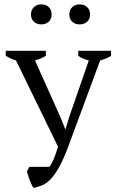

<svg xmlns="http://www.w3.org/2000/svg" viewBox="-20 -684 540 895"><path d="M54.7 -402.3Q41 -405.8 29.8 -411.4Q18.6 -417 6.8 -423.8V-447.3H193.8V-424.3Q176.3 -411.6 143.1 -402.3L261.7 -137.7L284.2 -82H285.6L302.2 -137.7L394 -402.3Q381.3 -405.3 368.7 -410.4Q356 -415.5 344.7 -423.8V-447.3H497.6V-423.8Q479 -411.1 446.8 -402.3L297.9 0Q276.4 57.1 256.8 92.8Q237.3 128.4 218.3 148.9Q199.2 169.4 179 178.5Q158.7 187.5 135.7 191.9Q125.5 175.3 118.2 154.8Q110.8 134.3 105.5 115.2L116.7 93.8H210Q215.3 86.9 219.5 80.1Q223.6 73.2 228 63.2Q232.4 53.2 237.8 38.3Q243.2 23.4 250.5 0ZM124.5 -616.2Q124.5 -637.7 137.7 -650.6Q150.9 -663.6 172.4 -663.6Q194.3 -663.6 207.5 -650.6Q220.7 -637.7 220.7 -616.2Q220.7 -595.7 207.5 -583Q194.3 -570.3 172.4 -570.3Q150.9 -570.3 137.7 -583Q124.5 -595.7 124.5 -616.2ZM303.2 -616.2Q303.2 -637.7 316.7 -650.6Q330.1 -663.6 351.1 -663.6Q373 -663.6 386.5 -650.6Q399.9 -637.7 399.9 -616.2Q399.9 -595.7 386.5 -583Q373 -570.3 351.1 -570.3Q330.1 -570.3 316.7 -583Q303.2 -595.7 303.2 -616.2Z"/></svg>

Font: PT Astra Serif
Style: Regular
Weight: 400
Designer: A.Korolkova, I. Chaeva
Foundry: ParaType Ltd
Version: Version 1.002